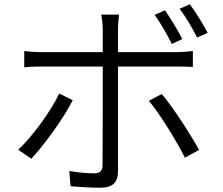

<svg xmlns="http://www.w3.org/2000/svg" viewBox="-20 -835 1040 895"><path d="M749 -787 701 -766C728 -728 761 -671 781 -630L830 -653C809 -694 774 -751 749 -787ZM865 -815 817 -794C846 -757 877 -703 899 -660L948 -682C929 -719 892 -779 865 -815ZM319 -368 256 -399C218 -318 131 -198 65 -137L126 -95C183 -156 277 -283 319 -368ZM734 -397 674 -365C727 -302 803 -177 842 -100L908 -136C868 -209 788 -333 734 -397ZM93 -597V-521C119 -524 146 -525 176 -525H459V-516C459 -469 459 -123 458 -65C458 -39 446 -27 419 -27C393 -27 347 -30 303 -38L309 33C348 37 407 40 448 40C506 40 530 15 530 -37C530 -106 530 -435 530 -516V-525H801C825 -525 853 -524 879 -523V-597C854 -594 823 -592 800 -592H530V-699C530 -720 533 -753 535 -767H452C455 -753 459 -720 459 -699V-592H176C144 -592 121 -594 93 -597Z"/></svg>

Font: Noto Sans KR DemiLight
Style: Regular
Weight: 350
Designer: Ryoko NISHIZUKA 西塚涼子 (kana, bopomofo & ideographs); Paul D. Hunt (Latin, Greek & Cyrillic); Sandoll Communications 산돌커뮤니
Foundry: Adobe
Version: Version 2.004;hotconv 1.0.118;makeotfexe 2.5.65603